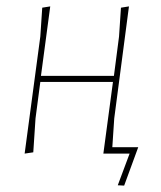

<svg xmlns="http://www.w3.org/2000/svg" viewBox="-20 -476 503 600"><path d="M303 4 333 -220H106L91 -106L84 0L57 4L106 -362L112 -452L137 -456L108 -239H336L352 -362L358 -452L383 -456L337 -106L331 -16H412L368 104L348 103L385 4Z"/></svg>

Font: Alegreya Sans SC Thin
Style: Italic
Weight: 100
Italic angle: -7°
Designer: Juan Pablo del Peral
Foundry: Huerta Tipografica
Version: Version 2.007